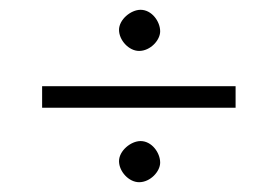

<svg xmlns="http://www.w3.org/2000/svg" viewBox="-20 -430 567 392"><path d="M461 -254H66V-210H461ZM223 -369C223 -348 243 -326 264 -326C287 -326 307 -348 307 -366C307 -386 290 -410 267 -410C247 -410 223 -390 223 -369ZM223 -101C223 -80 243 -58 264 -58C287 -58 307 -80 307 -98C307 -118 290 -142 267 -142C247 -142 223 -122 223 -101Z"/></svg>

Font: Libertinus Serif Display
Style: Regular
Weight: 400
Designer: Philipp H. Poll, Khaled Hosny
Foundry: Caleb Maclennan
Version: Version 7.050;RELEASE